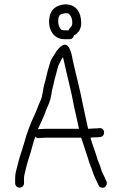

<svg xmlns="http://www.w3.org/2000/svg" viewBox="-20 -860 563 887"><path d="M322 -698C326 -698.7 329.3 -700.3 332 -703C346.3 -715.3 355 -728.8 355 -754C355 -803.8 331.1 -840 281 -840C239.4 -836.2 213.2 -817.5 208 -776C200.4 -723.1 228.7 -679 277 -679H302C313.1 -679 320.7 -687.9 322 -698ZM297 -720H277C273 -720 269 -720.7 265 -722C260.6 -722 255.2 -734.2 253 -738C247.5 -750.9 246.9 -772.8 253 -785C257.2 -795.5 270.9 -797.3 283 -799C290.2 -799 296.9 -798.7 300 -794C309.5 -784.5 314 -772.3 314 -754C314 -734.6 301.2 -734.8 297 -720ZM91 -13V-37C91 -42.3 91.7 -48 93 -54C98.3 -75.2 105.6 -106.9 113 -129C122.1 -154.1 133.3 -202.7 143 -229C147.7 -223.7 153 -221.3 159 -222L172 -223C180 -223.7 186.7 -224 192 -224H355C365.4 -190.3 377.6 -157.9 388 -124C392.6 -102.5 402.3 -87 408 -67C413.7 -48 421.8 -33.9 430 -16L435 -5C437 0.3 440.7 4 446 6C464.4 12.9 478.2 -5.6 472 -22L467 -32C460.4 -50.2 452.1 -60 447 -78C442.6 -100.1 432.1 -112.8 427 -135C418.3 -165.4 405.5 -194.2 398 -224C400.7 -224 403.7 -224.3 407 -225C415.7 -225 424 -225.3 432 -226L443 -227C468.9 -230.2 466.1 -271 439 -268L428 -267C421.3 -266.3 413.7 -266 405 -266C399.7 -265.3 393.7 -265 387 -265C378.8 -305.8 372.8 -326.9 363 -376C348 -454.5 332.2 -509 316 -582C311.7 -610.9 298.8 -672.1 265 -648C242.9 -633.3 232 -607.5 217 -585C210.4 -570.2 209.1 -560.4 203 -542C195.1 -516.7 192.2 -492.6 184 -468C180.2 -454.7 174.8 -409.2 168 -397C159.1 -379.2 149.2 -349.5 140 -330C119.2 -285.9 104.6 -247.6 90 -194C79 -155.9 68.8 -132 61 -96C55.3 -72.1 50 -60.8 50 -37V-13C50 -2.2 59.5 7 70.5 7C81.5 7 91 -2.2 91 -13ZM155 -263C168.3 -294 182.3 -318.9 193 -351C204.2 -379.7 210.7 -386.5 217 -422C219 -437.3 221.3 -449 224 -457C229.7 -481.6 234.6 -504.8 242 -529C247.1 -545.4 247.4 -555 254 -566L262 -582C264.7 -587.3 267.3 -591.3 270 -594C270 -594.7 270.3 -595.3 271 -596C273 -588.7 274.7 -581.7 276 -575C291.7 -500.5 307.8 -447.7 322 -368C332 -322 337.7 -301.7 345 -265H192C186 -265 178.3 -264.7 169 -264L156 -263Z"/></svg>

Font: HoneyBee
Style: SeLit
Weight: 300
Foundry: Cannot Into Space Fonts
Version: Version 0.89